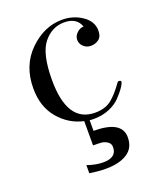

<svg xmlns="http://www.w3.org/2000/svg" viewBox="-121 -489 644 780"><g transform="rotate(-20 200.5 -99.0)"><path d="M372 -101Q386 -101 380 -88Q376 -79 367 -66.5Q358 -54 340 -35Q322 -16 292 -3.5Q262 9 226 9Q213 9 207 8V54Q329 54 329 126Q329 172 294.5 194Q260 216 203 216Q170 216 132 210V175Q169 188 201 188Q259 188 259 143Q259 127 246 119Q233 111 221 110Q209 109 185 109V4Q122 -10 79 -61Q36 -112 36 -191Q36 -290 99.5 -352Q163 -414 241 -414Q289 -414 327 -388Q365 -362 365 -322Q365 -296 350 -285Q335 -274 316 -274Q297 -274 284 -286.5Q271 -299 271 -316Q271 -332 284.5 -345Q298 -358 314 -358Q299 -401 245 -401Q192 -401 155.5 -356Q119 -311 119 -197Q119 -13 239 -13Q283 -13 310 -34.5Q337 -56 365 -96Q368 -101 372 -101Z"/></g></svg>

Font: HK Venetian
Style: Regular
Weight: 400
Designer: Alfredo Marco Pradil
Foundry: Alfredo Marco Pradil
Version: Version 1.000;PS 001.000;hotconv 1.0.88;makeotf.lib2.5.64775